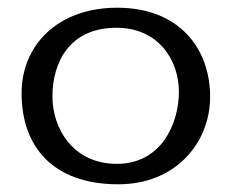

<svg xmlns="http://www.w3.org/2000/svg" viewBox="-20 -470 601 498"><path d="M36 -228C36 -92 115 8 287 8C437 8 525 -101 525 -219C525 -344 445 -450 284 -450C130 -450 36 -353 36 -228ZM116 -220C116 -309 161 -398 282 -398C391 -398 444 -314 444 -232C444 -150 399 -45 283 -45C170 -45 116 -136 116 -220Z"/></svg>

Font: KpMath
Style: Sans
Weight: 400
Version: Version 0.64